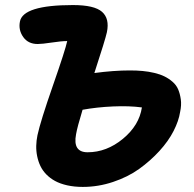

<svg xmlns="http://www.w3.org/2000/svg" viewBox="-20 -693 771 763"><path d="M309.1 49.8Q275.4 49.8 247.1 43.5Q218.8 37.1 198.7 26.1Q178.7 15.1 163.8 -0.2Q148.9 -15.6 140.4 -33.7Q131.8 -51.8 127.7 -72.3Q123.5 -92.8 124 -113.5Q124.5 -134.3 128.9 -155.8Q140.6 -210.4 190.4 -353.3Q240.2 -496.1 247.1 -529.8Q224.1 -529.8 185.5 -523.9Q147 -518.1 129.9 -518.1Q91.8 -518.1 72.3 -545.9Q52.7 -573.7 59.1 -606.9Q70.8 -672.9 270 -672.9Q355 -672.9 385.5 -646Q416 -619.1 404.8 -564.9Q398.4 -535.6 355 -402.8Q432.1 -413.1 496.1 -413.1Q523.4 -413.1 546.9 -410.9Q570.3 -408.7 593.3 -403.3Q616.2 -397.9 633.5 -389.4Q650.9 -380.9 665.8 -367.9Q680.7 -355 688 -337.9Q695.3 -320.8 698.5 -298.3Q701.7 -275.9 695.8 -248Q690.4 -212.9 669.9 -172.6Q649.4 -132.3 613.5 -93Q577.6 -53.7 533 -21.7Q488.3 10.3 429.4 30Q370.6 49.8 309.1 49.8ZM282.2 -159.2Q268.6 -87.9 328.1 -87.9Q403.8 -87.9 468.5 -141.4Q533.2 -194.8 543.9 -266.1Q494.1 -272.9 429.2 -270Q364.3 -267.1 308.1 -256.8Q287.1 -188 282.2 -159.2Z"/></svg>

Font: Shantell Sans Bouncy
Style: Bold Italic
Weight: 700
Italic angle: -11.31°
Designer: Stephen Nixon, Anya Danilova, Shantell Martin
Foundry: Arrow Type
Version: Version 1.006;[9816181b4]